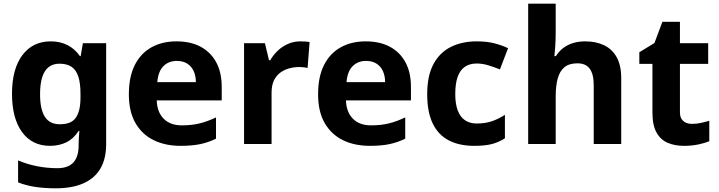

<svg xmlns="http://www.w3.org/2000/svg" viewBox="-20 -846 3894 1040"><path d="M255 -622Q305 -622 345 -602Q385 -582 413 -542H417L429 -612H555V-65Q555 13 524.5 66Q494 119 433 146.5Q372 174 282 174Q224 174 174.5 167Q125 160 78 142V23Q128 44 181.5 54.5Q235 65 291 65Q349 65 377.5 34Q406 3 406 -59V-70Q406 -87 407.5 -105Q409 -123 410 -137H406Q378 -94 339 -75Q300 -56 251 -56Q154 -56 99.5 -130.5Q45 -205 45 -338Q45 -472 101 -547Q157 -622 255 -622ZM302 -501Q267 -501 243.5 -482.5Q220 -464 208.5 -427.5Q197 -391 197 -336Q197 -254 223 -213.5Q249 -173 304 -173Q333 -173 354 -180.5Q375 -188 388.5 -205.5Q402 -223 409 -251Q416 -279 416 -319V-337Q416 -396 404 -432Q392 -468 367 -484.5Q342 -501 302 -501Z M936 -622Q1012 -622 1066.5 -593Q1121 -564 1151 -509Q1181 -454 1181 -374V-302H829Q831 -239 866.5 -203Q902 -167 965 -167Q1018 -167 1061 -177.5Q1104 -188 1150 -210V-95Q1110 -75 1065.5 -65.5Q1021 -56 958 -56Q876 -56 813 -86.5Q750 -117 714 -179Q678 -241 678 -335Q678 -431 710.5 -494.5Q743 -558 801 -590Q859 -622 936 -622ZM937 -516Q894 -516 865.5 -488Q837 -460 832 -401H1041Q1041 -434 1029.5 -460Q1018 -486 995 -501Q972 -516 937 -516Z M1607 -622Q1618 -622 1633 -621Q1648 -620 1657 -618L1646 -478Q1639 -480 1625.5 -481.5Q1612 -483 1602 -483Q1573 -483 1546 -475.5Q1519 -468 1497.5 -452Q1476 -436 1463.5 -409.5Q1451 -383 1451 -344V-66H1302V-612H1415L1437 -520H1444Q1460 -548 1484 -571Q1508 -594 1539.5 -608Q1571 -622 1607 -622Z M1961 -622Q2037 -622 2091.5 -593Q2146 -564 2176 -509Q2206 -454 2206 -374V-302H1854Q1856 -239 1891.5 -203Q1927 -167 1990 -167Q2043 -167 2086 -177.5Q2129 -188 2175 -210V-95Q2135 -75 2090.5 -65.5Q2046 -56 1983 -56Q1901 -56 1838 -86.5Q1775 -117 1739 -179Q1703 -241 1703 -335Q1703 -431 1735.5 -494.5Q1768 -558 1826 -590Q1884 -622 1961 -622ZM1962 -516Q1919 -516 1890.5 -488Q1862 -460 1857 -401H2066Q2066 -434 2054.5 -460Q2043 -486 2020 -501Q1997 -516 1962 -516Z M2549 -56Q2468 -56 2411 -85.5Q2354 -115 2324 -177Q2294 -239 2294 -336Q2294 -436 2328 -499Q2362 -562 2422.5 -592Q2483 -622 2562 -622Q2618 -622 2659.5 -611Q2701 -600 2732 -585L2688 -470Q2653 -484 2622.5 -493Q2592 -502 2562 -502Q2523 -502 2497 -483.5Q2471 -465 2458.5 -428.5Q2446 -392 2446 -337Q2446 -283 2459.5 -247.5Q2473 -212 2499 -194.5Q2525 -177 2562 -177Q2609 -177 2645 -189.5Q2681 -202 2715 -224V-97Q2681 -75 2643.5 -65.5Q2606 -56 2549 -56Z M2990 -671Q2990 -631 2987.5 -594Q2985 -557 2983 -542H2991Q3009 -570 3033 -587.5Q3057 -605 3086.5 -613.5Q3116 -622 3149 -622Q3208 -622 3252 -601Q3296 -580 3320.5 -536Q3345 -492 3345 -422V-66H3196V-385Q3196 -444 3174.5 -473.5Q3153 -503 3108 -503Q3063 -503 3037.5 -482Q3012 -461 3001 -421Q2990 -381 2990 -323V-66H2841V-826H2990Z M3728 -175Q3753 -175 3776 -180Q3799 -185 3822 -192V-81Q3798 -71 3762.5 -63.5Q3727 -56 3685 -56Q3636 -56 3597.5 -72Q3559 -88 3536.5 -127.5Q3514 -167 3514 -237V-500H3443V-563L3525 -613L3568 -728H3663V-612H3816V-500H3663V-237Q3663 -206 3681 -190.5Q3699 -175 3728 -175Z"/></svg>

Font: Noto Sans Malayalam UI
Style: Regular
Weight: 400
Designer: Jelle Bosma - Monotype Design Team
Foundry: Monotype Imaging Inc.
Version: Version 2.104